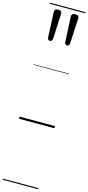

<svg xmlns="http://www.w3.org/2000/svg" viewBox="-231 -1114 790 1718"><g transform="rotate(15 164.0 -255.0)"><path d="M86 -745Q75 -745 69.5 -751.5Q64 -758 63 -768L52 -1004Q51 -1017 59.5 -1025.5Q68 -1034 86 -1034Q104 -1034 112.5 -1025.5Q121 -1017 120 -1004L109 -770Q108 -760 102.5 -752.5Q97 -745 86 -745ZM244 -745Q233 -745 228 -751.5Q223 -758 222 -768L210 -1004Q210 -1017 218 -1025.5Q226 -1034 244 -1034Q263 -1034 271.5 -1025.5Q280 -1017 279 -1004L267 -770Q267 -760 261.5 -752.5Q256 -745 244 -745ZM0 555H328V565H0ZM0 -20H328V0H0ZM0 -505H328V-500H0ZM0 -1075H328V-1065H0Z"/></g></svg>

Font: Playwrite AR Guides
Style: Regular
Weight: 400
Designer: Veronika Burian, José Scaglione
Foundry: TypeTogether
Version: Version 1.003